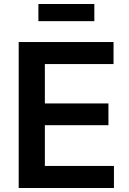

<svg xmlns="http://www.w3.org/2000/svg" viewBox="-20 -937 645 957"><path d="M73.2 0V-727.5H545.9V-617.7H203.6V-421.4H520.5V-313H203.6V-109.9H547.9V0ZM450.2 -917V-831.5H171.4V-917Z"/></svg>

Font: Inter SemiBold
Style: Regular
Weight: 600
Designer: Rasmus Andersson
Foundry: rsms
Version: Version 4.001;git-9221beed3